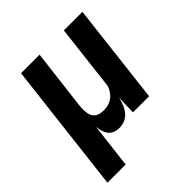

<svg xmlns="http://www.w3.org/2000/svg" viewBox="-191 -683 981 981"><g transform="rotate(-45 300.0 -192.0)"><path d="M28 162 111.5 -546H245.5L206.5 -224Q202 -184 207.5 -159.5Q213 -135 230.2 -123.8Q247.5 -112.5 278 -112.5Q301 -112.5 320.5 -120.5Q340 -128.5 354.8 -145Q369.5 -161.5 378.5 -186L421 -546H555L491 0H374.5L377.5 -103Q364 -46 337.2 -19.2Q310.5 7.5 269.5 7.5Q245.5 7.5 228.2 -2Q211 -11.5 201.2 -31.2Q191.5 -51 189 -82L159.5 162Z"/></g></svg>

Font: Spline Sans Mono SemiBold
Style: Italic
Weight: 600
Italic angle: -4°
Monospace: yes
Version: Version 1.004